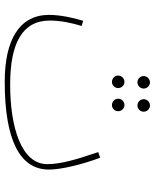

<svg xmlns="http://www.w3.org/2000/svg" viewBox="59 -693 655 813"><g transform="rotate(90 386.5 -286.5)"><path d="M329 -541C343 -541 355 -553 355 -567C355 -582 343 -594 329 -594C314 -594 302 -582 302 -567C302 -553 314 -541 329 -541ZM427 -541C441 -541 453 -553 453 -567C453 -582 441 -594 427 -594C412 -594 400 -582 400 -567C400 -553 412 -541 427 -541ZM327 -433C341 -433 353 -445 353 -459C353 -474 341 -486 327 -486C312 -486 300 -474 300 -459C300 -445 312 -433 327 -433ZM425 -433C439 -433 451 -445 451 -459C451 -474 439 -486 425 -486C410 -486 398 -474 398 -459C398 -445 410 -433 425 -433ZM326 21C575 21 698 -44 698 -166C698 -218 677 -305 648 -383L624 -375C657 -278 675 -215 675 -159C675 -50 520 -2 338 -2C164 -2 67 -53 67 -170C67 -217 78 -266 90 -305L68 -311C55 -269 43 -212 43 -167C43 -41 149 21 326 21Z"/></g></svg>

Font: Noto Sans Arabic UI Cn Th
Style: Regular
Weight: 100
Width: 3
Designer: Monotype Design Team, Nadine Chahine and Nizar Qandah
Foundry: Monotype Imaging Inc.
Version: Version 2.010